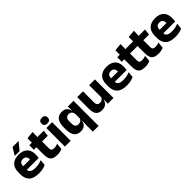

<svg xmlns="http://www.w3.org/2000/svg" viewBox="274 -2053 3591 3591"><g transform="rotate(-45 2070.0 -257.5)"><path d="M295 12.5Q161 12.5 97 -47.2Q33 -107 33 -221.5V-272.5Q33 -385.5 93 -445.8Q153 -506 267.5 -506Q344.5 -506 395.8 -479.8Q447 -453.5 472.8 -405Q498.5 -356.5 498.5 -288.5V-272Q498.5 -253 496.8 -233.2Q495 -213.5 492 -196.5H354Q356 -225.5 356.5 -251.2Q357 -277 357 -298Q357 -328.5 347.5 -349.2Q338 -370 318.2 -381Q298.5 -392 267.5 -392Q221.5 -392 200.2 -367.2Q179 -342.5 179 -297V-252L180 -235.5V-200.5Q180 -181.5 186.2 -164.5Q192.5 -147.5 208.2 -134.8Q224 -122 251.8 -114.8Q279.5 -107.5 322.5 -107.5Q368 -107.5 410 -116.2Q452 -125 490.5 -140L478 -25Q444 -7.5 397.5 2.5Q351 12.5 295 12.5ZM114 -196.5V-291H461V-196.5ZM291 -687H450V-685L329.5 -540H203.5V-541.5Z M780 11Q714.5 11 675.8 -8.8Q637 -28.5 620 -68Q603 -107.5 603 -165.5V-440H755V-190Q755 -154 771.2 -137.2Q787.5 -120.5 832 -120.5Q856.5 -120.5 880.5 -126Q904.5 -131.5 924 -140L911 -13.5Q885.5 -2.5 852.2 4.2Q819 11 780 11ZM537 -369.5V-489.5H919.5L906 -369.5ZM605 -478.5 604.5 -605.5 756 -620 750.5 -478.5Z M989.5 0V-491.5H1142.5V0ZM1066 -538Q1023 -538 1003.5 -557.8Q984 -577.5 984 -611V-614.5Q984 -648 1003.5 -667.5Q1023 -687 1066 -687Q1108 -687 1127.8 -667.5Q1147.5 -648 1147.5 -614.5V-611Q1147.5 -577 1127.8 -557.5Q1108 -538 1066 -538Z M1403 11.5Q1317 11.5 1272.8 -45Q1228.5 -101.5 1228.5 -213V-273.5Q1228.5 -387 1273 -445Q1317.5 -503 1407.5 -503Q1452 -503 1482 -488.5Q1512 -474 1530 -447.5Q1548 -421 1555.5 -385H1597L1558.5 -286Q1557.5 -316.5 1546.5 -337.5Q1535.5 -358.5 1515.5 -369.8Q1495.5 -381 1467.5 -381Q1426 -381 1404 -356.2Q1382 -331.5 1382 -282.5V-213Q1382 -164 1404.2 -139.2Q1426.5 -114.5 1469.5 -114.5Q1493 -114.5 1511.2 -123Q1529.5 -131.5 1542.2 -146.5Q1555 -161.5 1561 -180.5L1598 -106.5H1555Q1548 -73.5 1530.5 -46.5Q1513 -19.5 1482 -4Q1451 11.5 1403 11.5ZM1556.5 172V5L1560.5 -127L1558.5 -150V-348.5L1561 -373L1556.5 -491.5H1708.5V172Z M1959 -491.5V-202.5Q1959 -175.5 1966 -155.8Q1973 -136 1989.5 -125.2Q2006 -114.5 2034.5 -114.5Q2058.5 -114.5 2076.2 -123Q2094 -131.5 2106.2 -146Q2118.5 -160.5 2124.5 -178L2148 -106.5H2122Q2114 -73.5 2095.8 -46.5Q2077.5 -19.5 2045.8 -4Q2014 11.5 1964.5 11.5Q1910 11.5 1874.8 -9.8Q1839.5 -31 1822.8 -73Q1806 -115 1806 -178V-491.5ZM2275 -491.5V0H2123L2128 -123L2122 -137V-491.5Z M2621 12.5Q2487 12.5 2423 -47.2Q2359 -107 2359 -221.5V-272.5Q2359 -385.5 2419 -445.8Q2479 -506 2593.5 -506Q2670.5 -506 2721.8 -479.8Q2773 -453.5 2798.8 -405Q2824.5 -356.5 2824.5 -288.5V-272Q2824.5 -253 2822.8 -233.2Q2821 -213.5 2818 -196.5H2680Q2682 -225.5 2682.5 -251.2Q2683 -277 2683 -298Q2683 -328.5 2673.5 -349.2Q2664 -370 2644.2 -381Q2624.5 -392 2593.5 -392Q2547.5 -392 2526.2 -367.2Q2505 -342.5 2505 -297V-252L2506 -235.5V-200.5Q2506 -181.5 2512.2 -164.5Q2518.5 -147.5 2534.2 -134.8Q2550 -122 2577.8 -114.8Q2605.5 -107.5 2648.5 -107.5Q2694 -107.5 2736 -116.2Q2778 -125 2816.5 -140L2804 -25Q2770 -7.5 2723.5 2.5Q2677 12.5 2621 12.5ZM2440 -196.5V-291H2787V-196.5Z M3106 11Q3040.5 11 3001.8 -8.8Q2963 -28.5 2946 -68Q2929 -107.5 2929 -165.5V-440H3081V-190Q3081 -154 3097.2 -137.2Q3113.5 -120.5 3158 -120.5Q3182.5 -120.5 3206.5 -126Q3230.5 -131.5 3250 -140L3237 -13.5Q3211.5 -2.5 3178.2 4.2Q3145 11 3106 11ZM2863 -369.5V-489.5H3245.5L3232 -369.5ZM2931 -478.5 2930.5 -605.5 3082 -620 3076.5 -478.5Z M3458 11Q3392.5 11 3353.8 -8.8Q3315 -28.5 3298 -68Q3281 -107.5 3281 -165.5V-440H3433V-190Q3433 -154 3449.2 -137.2Q3465.5 -120.5 3510 -120.5Q3534.5 -120.5 3558.5 -126Q3582.5 -131.5 3602 -140L3589 -13.5Q3563.5 -2.5 3530.2 4.2Q3497 11 3458 11ZM3215 -369.5V-489.5H3597.5L3584 -369.5ZM3283 -478.5 3282.5 -605.5 3434 -620 3428.5 -478.5Z M3904.5 12.5Q3770.5 12.5 3706.5 -47.2Q3642.5 -107 3642.5 -221.5V-272.5Q3642.5 -385.5 3702.5 -445.8Q3762.5 -506 3877 -506Q3954 -506 4005.2 -479.8Q4056.5 -453.5 4082.2 -405Q4108 -356.5 4108 -288.5V-272Q4108 -253 4106.2 -233.2Q4104.5 -213.5 4101.5 -196.5H3963.5Q3965.5 -225.5 3966 -251.2Q3966.5 -277 3966.5 -298Q3966.5 -328.5 3957 -349.2Q3947.5 -370 3927.8 -381Q3908 -392 3877 -392Q3831 -392 3809.8 -367.2Q3788.5 -342.5 3788.5 -297V-252L3789.5 -235.5V-200.5Q3789.5 -181.5 3795.8 -164.5Q3802 -147.5 3817.8 -134.8Q3833.5 -122 3861.2 -114.8Q3889 -107.5 3932 -107.5Q3977.5 -107.5 4019.5 -116.2Q4061.5 -125 4100 -140L4087.5 -25Q4053.5 -7.5 4007 2.5Q3960.5 12.5 3904.5 12.5ZM3723.5 -196.5V-291H4070.5V-196.5Z"/></g></svg>

Font: Anek Telugu Medium
Style: Bold
Weight: 700
Version: Version 1.003